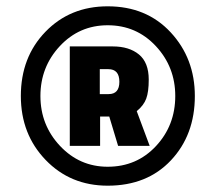

<svg xmlns="http://www.w3.org/2000/svg" viewBox="-20 -738 683 608"><path d="M46 -434Q46 -557 124 -637.5Q202 -718 321 -718Q444 -718 520.5 -635.5Q597 -553 597 -434Q597 -311 521.5 -230.5Q446 -150 321 -150Q203 -150 124.5 -231.5Q46 -313 46 -434ZM321 -210Q413 -210 474 -275.5Q535 -341 535 -434Q535 -526 473.5 -592Q412 -658 321 -658Q231 -658 169.5 -592Q108 -526 108 -434Q108 -342 170 -276Q232 -210 321 -210ZM354 -276 326 -369H297V-276H201V-591H337Q389 -591 420 -565.5Q451 -540 451 -486Q451 -447 443 -425.5Q435 -404 413 -386L454 -276ZM296 -519V-440H324Q358 -440 358 -479Q358 -519 323 -519Z"/></svg>

Font: TitilliumText
Style: ExtraBold
Weight: 800
Designer: Accademia di Belle Arti di Urbino and others
Foundry: Accademia di Belle Arti di Urbino and others.
Version: Version 60.001